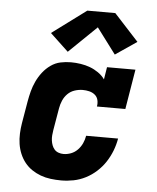

<svg xmlns="http://www.w3.org/2000/svg" viewBox="-54 -813 709 868"><g transform="rotate(5 300.0 -379.5)"><path d="M256 8Q232 8 208 5Q184 2 162.5 -6Q141 -14 122.5 -26.5Q104 -39 90 -56.5Q76 -74 67 -95.5Q58 -117 54.5 -140Q51 -163 52 -187Q53 -211 57 -235L74 -335Q78 -358 84 -381Q90 -404 100.5 -426.5Q111 -449 126.5 -469Q142 -489 162.5 -503.5Q183 -518 206.5 -523Q230 -528 254 -528Q276 -528 298.5 -524.5Q321 -521 341 -513.5Q361 -506 379 -493.5Q397 -481 409 -464L418 -520H547L517 -339H388Q391 -354 387.5 -368.5Q384 -383 373 -392Q362 -401 347.5 -404.5Q333 -408 318 -408Q300 -408 281.5 -402Q263 -396 249.5 -382.5Q236 -369 228.5 -351.5Q221 -334 218 -316L201 -216Q199 -204 198 -192Q197 -180 198.5 -168.5Q200 -157 204 -146.5Q208 -136 215 -128Q222 -120 233 -116Q244 -112 256 -112Q273 -112 290 -118.5Q307 -125 320 -138.5Q333 -152 340.5 -168.5Q348 -185 351 -203H496Q491 -174 480.5 -147Q470 -120 454 -95.5Q438 -71 415.5 -50.5Q393 -30 366.5 -16.5Q340 -3 312 2.5Q284 8 256 8ZM235 -574 152 -652 307 -767H434L545 -646L448 -580L361 -696Z"/></g></svg>

Font: Iosevka Etoile Heavy Oblique
Style: Regular
Weight: 900
Italic angle: -9°
Designer: Belleve Invis
Foundry: Belleve Invis
Version: Version 15.5.2; ttfautohint (v1.8.4)